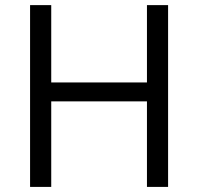

<svg xmlns="http://www.w3.org/2000/svg" viewBox="-20 -734 778 754"><path d="M640.1 0H557.1V-335.9H181.2V0H98.1V-713.9H181.2V-410.2H557.1V-713.9H640.1Z"/></svg>

Font: Zoram GWebM
Style: Regular
Weight: 400
Foundry: Ascender Corporation
Version: Version 1.000